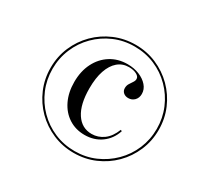

<svg xmlns="http://www.w3.org/2000/svg" viewBox="-137 -804 1029 988"><g transform="rotate(30 377.0 -310.0)"><path d="M405.6 11.3Q339.5 11.3 281 -13.7Q222.6 -38.7 178.6 -82.7Q134.7 -126.6 109.7 -185.1Q84.7 -243.5 84.7 -309.7Q84.7 -376.6 109.7 -434.7Q134.7 -492.7 178.6 -536.7Q222.6 -580.6 281 -605.6Q339.5 -630.6 405.6 -630.6Q472.6 -630.6 530.6 -605.6Q588.7 -580.6 632.7 -536.7Q676.6 -492.7 701.6 -434.7Q726.6 -376.6 726.6 -309.7Q726.6 -243.5 701.6 -185.1Q676.6 -126.6 632.7 -82.7Q588.7 -38.7 530.6 -13.7Q472.6 11.3 405.6 11.3ZM408.1 -96.8Q354.8 -96.8 313.7 -123.4Q272.6 -150 249.6 -197.6Q226.6 -245.2 226.6 -307.3Q226.6 -371 251.2 -419.8Q275.8 -468.5 319.4 -496Q362.9 -523.4 419.4 -523.4Q458.1 -523.4 489.5 -510.5Q521 -497.6 539.9 -475.8Q558.9 -454 558.9 -426.6Q558.9 -403.2 544.4 -388.3Q529.8 -373.4 508.1 -373.4Q490.3 -373.4 479 -383.5Q467.7 -393.5 467.7 -409.7Q467.7 -425 475 -436.7Q482.3 -448.4 489.5 -458.9Q496.8 -469.4 496.8 -479.8Q496.8 -494.4 478.6 -504Q460.5 -513.7 433.1 -513.7Q395.2 -513.7 367.7 -490.3Q340.3 -466.9 325.4 -423.4Q310.5 -379.8 310.5 -317.7Q310.5 -222.6 344.4 -171Q378.2 -119.4 437.1 -119.4Q475 -119.4 506.9 -142.3Q538.7 -165.3 557.3 -212.9L565.3 -209.7Q548.4 -157.3 506.5 -127Q464.5 -96.8 408.1 -96.8ZM405.6 0.8Q470.2 0.8 525.8 -23.4Q581.5 -47.6 624.6 -90.3Q667.7 -133.1 691.5 -189.5Q715.3 -246 715.3 -309.7Q715.3 -373.4 691.5 -429.8Q667.7 -486.3 625 -529.4Q582.3 -572.6 526.2 -596.4Q470.2 -620.2 405.6 -620.2Q341.1 -620.2 285.1 -596Q229 -571.8 186.3 -529Q143.5 -486.3 119.8 -429.8Q96 -373.4 96 -309.7Q96 -246 119.8 -189.5Q143.5 -133.1 186.3 -89.9Q229 -46.8 285.1 -23Q341.1 0.8 405.6 0.8Z"/></g></svg>

Font: Playfair 144pt
Style: Italic
Weight: 400
Italic angle: -15.6°
Designer: Claus Eggers Sørensen
Foundry: Claus Eggers Sørensen
Version: Version 2.001;gftools[0.9.30]